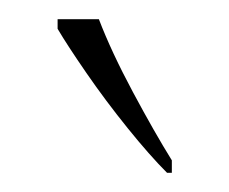

<svg xmlns="http://www.w3.org/2000/svg" viewBox="-20 -786 239 200"><path d="M154 -606Q136 -624 113 -652.5Q90 -681 70 -710Q50 -739 40 -756V-766H83Q96 -732 118.5 -690Q141 -648 159 -619V-606Z"/></svg>

Font: Noto Serif Tamil Condensed Thin
Style: Regular
Weight: 100
Width: 3
Designer: Indian Type Foundry, Tom Grace, and the Monotype Design Team
Foundry: Monotype Imaging Inc.
Version: Version 2.004; ttfautohint (v1.8.4.7-5d5b)